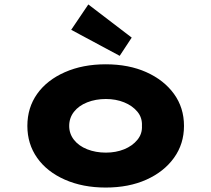

<svg xmlns="http://www.w3.org/2000/svg" viewBox="-20 -833 949 863"><path d="M455 10Q352 10 271.5 -25.5Q191 -61 147 -123.5Q103 -186 103 -267Q103 -349 147 -411Q191 -473 271.5 -508.5Q352 -544 455 -544Q559 -544 638 -508.5Q717 -473 762 -411Q807 -349 807 -267Q807 -186 762 -123.5Q717 -61 638 -25.5Q559 10 455 10ZM456 -147Q501 -147 538 -162Q575 -177 597.5 -204.5Q620 -232 618 -267Q620 -304 597.5 -331Q575 -358 538 -373Q501 -388 456 -388Q410 -388 372 -373Q334 -358 312.5 -330.5Q291 -303 291 -267Q291 -232 312.5 -204.5Q334 -177 372 -162Q410 -147 456 -147ZM518 -582 300 -699 377 -813 572 -664Z"/></svg>

Font: Lexend Peta ExtraBold
Style: Regular
Weight: 800
Version: Version 1.007